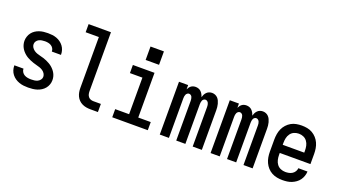

<svg xmlns="http://www.w3.org/2000/svg" viewBox="-62 -1252 3125 1776"><g transform="rotate(20 1500.0 -364.0)"><path d="M249 8Q226 8 204 5.5Q182 3 160.5 -4.5Q139 -12 120.5 -24.5Q102 -37 88 -55Q74 -73 67 -94.5Q60 -116 60 -139Q60 -139 60 -140Q60 -141 60 -142H150Q150 -141 150 -141Q150 -141 150 -140Q150 -124 159.5 -109Q169 -94 183.5 -86Q198 -78 215 -75Q232 -72 249 -72Q265 -72 281.5 -74Q298 -76 312.5 -83Q327 -90 337.5 -103.5Q348 -117 348 -133Q348 -150 338.5 -165Q329 -180 314.5 -189.5Q300 -199 284 -204.5Q268 -210 251.5 -214Q235 -218 219 -223.5Q203 -229 187.5 -235.5Q172 -242 157 -250.5Q142 -259 129 -270Q116 -281 105 -294Q94 -307 86 -322.5Q78 -338 74 -354.5Q70 -371 70 -388Q70 -409 77 -430Q84 -451 97 -468Q110 -485 128 -497Q146 -509 166.5 -516Q187 -523 208.5 -525.5Q230 -528 251 -528Q273 -528 294.5 -525.5Q316 -523 336.5 -515.5Q357 -508 375 -495Q393 -482 406 -464.5Q419 -447 425.5 -426Q432 -405 432 -384Q432 -383 432 -382Q432 -381 432 -380H342Q342 -381 342 -381Q342 -381 342 -382Q342 -398 333.5 -412Q325 -426 311.5 -434Q298 -442 282.5 -445Q267 -448 251 -448Q236 -448 220.5 -445.5Q205 -443 191.5 -436Q178 -429 169 -416Q160 -403 160 -387Q160 -370 169.5 -355.5Q179 -341 193 -331Q207 -321 223 -315.5Q239 -310 255.5 -306Q272 -302 288.5 -297Q305 -292 320.5 -285Q336 -278 351 -269.5Q366 -261 379 -250Q392 -239 403 -226Q414 -213 422 -198Q430 -183 434 -166.5Q438 -150 438 -132Q438 -110 430.5 -89Q423 -68 409 -51Q395 -34 376 -22Q357 -10 336 -3.5Q315 3 293 5.5Q271 8 249 8Z M860 0Q839 0 818.5 -3.5Q798 -7 779 -16Q760 -25 745 -40Q730 -55 721 -74Q712 -93 708.5 -113.5Q705 -134 705 -155V-655H575V-735H795V-155Q795 -141 798 -127Q801 -113 810 -101.5Q819 -90 832.5 -85Q846 -80 860 -80H934V0Z M1075 0V-80H1212V-440H1089V-520H1302V-80H1425V0ZM1184 -604V-736H1316V-604Z M1543 0V-520H1633V-478Q1638 -489 1645 -498.5Q1652 -508 1661.5 -515Q1671 -522 1682.5 -525Q1694 -528 1705 -528Q1720 -528 1734 -523Q1748 -518 1758.5 -507.5Q1769 -497 1776 -484Q1783 -471 1787 -457Q1791 -471 1797.5 -484Q1804 -497 1814.5 -507.5Q1825 -518 1839 -523Q1853 -528 1867 -528Q1883 -528 1897.5 -522Q1912 -516 1922.5 -505Q1933 -494 1939.5 -480Q1946 -466 1950 -451Q1954 -436 1955.5 -420.5Q1957 -405 1957 -390V0H1867V-390Q1867 -400 1865.5 -409.5Q1864 -419 1860 -427.5Q1856 -436 1848 -442Q1840 -448 1831 -448Q1821 -448 1813 -442Q1805 -436 1801.5 -427.5Q1798 -419 1796.5 -409.5Q1795 -400 1795 -390V0H1705V-390Q1705 -400 1703.5 -409.5Q1702 -419 1698.5 -427.5Q1695 -436 1687 -442Q1679 -448 1669 -448Q1660 -448 1652 -442Q1644 -436 1640 -427.5Q1636 -419 1634.5 -409.5Q1633 -400 1633 -390V0Z M2043 0V-520H2133V-478Q2138 -489 2145 -498.5Q2152 -508 2161.5 -515Q2171 -522 2182.5 -525Q2194 -528 2205 -528Q2220 -528 2234 -523Q2248 -518 2258.5 -507.5Q2269 -497 2276 -484Q2283 -471 2287 -457Q2291 -471 2297.5 -484Q2304 -497 2314.5 -507.5Q2325 -518 2339 -523Q2353 -528 2367 -528Q2383 -528 2397.5 -522Q2412 -516 2422.5 -505Q2433 -494 2439.5 -480Q2446 -466 2450 -451Q2454 -436 2455.5 -420.5Q2457 -405 2457 -390V0H2367V-390Q2367 -400 2365.5 -409.5Q2364 -419 2360 -427.5Q2356 -436 2348 -442Q2340 -448 2331 -448Q2321 -448 2313 -442Q2305 -436 2301.5 -427.5Q2298 -419 2296.5 -409.5Q2295 -400 2295 -390V0H2205V-390Q2205 -400 2203.5 -409.5Q2202 -419 2198.5 -427.5Q2195 -436 2187 -442Q2179 -448 2169 -448Q2160 -448 2152 -442Q2144 -436 2140 -427.5Q2136 -419 2134.5 -409.5Q2133 -400 2133 -390V0Z M2752 8Q2725 8 2698 3Q2671 -2 2647 -15Q2623 -28 2604.5 -48.5Q2586 -69 2574.5 -94Q2563 -119 2558.5 -146Q2554 -173 2554 -200V-320Q2554 -347 2558.5 -374Q2563 -401 2574 -425.5Q2585 -450 2603.5 -470.5Q2622 -491 2645.5 -504.5Q2669 -518 2696 -523Q2723 -528 2750 -528Q2777 -528 2804 -523Q2831 -518 2854.5 -504.5Q2878 -491 2896.5 -470.5Q2915 -450 2926 -425.5Q2937 -401 2941.5 -374Q2946 -347 2946 -320V-220H2644V-200Q2644 -176 2649.5 -152.5Q2655 -129 2669 -110Q2683 -91 2705.5 -81.5Q2728 -72 2752 -72Q2769 -72 2786.5 -75.5Q2804 -79 2819 -88.5Q2834 -98 2843.5 -113.5Q2853 -129 2854 -146H2944Q2943 -123 2935.5 -101Q2928 -79 2914.5 -60.5Q2901 -42 2882 -28.5Q2863 -15 2842 -6.5Q2821 2 2798 5Q2775 8 2752 8ZM2856 -300V-320Q2856 -344 2851 -367Q2846 -390 2832 -409.5Q2818 -429 2796 -438.5Q2774 -448 2750 -448Q2726 -448 2704 -438.5Q2682 -429 2668 -409.5Q2654 -390 2649 -367Q2644 -344 2644 -320V-300Z"/></g></svg>

Font: Iosevka SS04 Medium
Style: Regular
Weight: 500
Monospace: yes
Designer: Belleve Invis
Foundry: Belleve Invis
Version: Version 19.0.0; ttfautohint (v1.8.4)